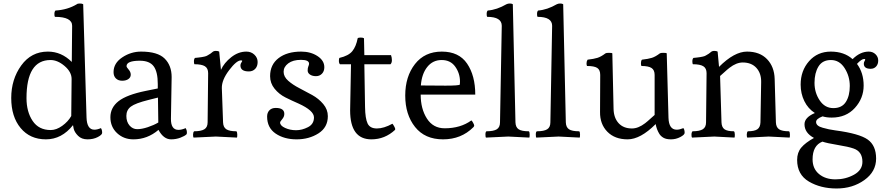

<svg xmlns="http://www.w3.org/2000/svg" viewBox="-20 -784 5031 1094"><path d="M131 -225Q131 -147 166 -95Q201 -43 269 -43Q301 -43 334.5 -67Q368 -91 386 -123L388 -334Q388 -374 348 -408Q308 -442 268 -442Q131 -442 131 -225ZM400 -50 396 -71Q332 10 241.5 10Q151 10 97.5 -54.5Q44 -119 44 -225.5Q44 -332 101 -411Q158 -490 253 -490Q330 -490 389 -431L391 -637Q391 -688 293 -688Q290 -691 290 -704.5Q290 -718 296 -724Q365 -728 418 -760Q422 -764 435 -764Q448 -764 454 -760L473 -115Q475 -45 518 -45Q534 -45 555 -54Q562 -45 562 -27Q562 -16 537 -3Q512 10 478.5 10Q445 10 425 -10Q405 -30 400 -50Z M810 -266 879 -280V-305Q879 -375 855.5 -406.5Q832 -438 777 -438Q701 -438 701 -407Q701 -401 713 -387.5Q725 -374 725 -358.5Q725 -343 711.5 -333.5Q698 -324 676 -324Q654 -324 640.5 -337Q627 -350 627 -373Q627 -424 676.5 -457Q726 -490 784 -490Q878 -490 918 -450.5Q958 -411 958 -345Q958 -343 954 -108Q953 -44 997 -44Q1015 -44 1038 -54Q1045 -42 1045 -31.5Q1045 -21 1043 -19Q1033 -9 1008 0.5Q983 10 955 10Q912 10 883 -44Q820 10 740 10Q685 10 647 -25.5Q609 -61 609 -116Q609 -171 655.5 -207.5Q702 -244 810 -266ZM882 -86 880 -228 828 -215Q751 -196 725.5 -176.5Q700 -157 700 -123.5Q700 -90 718 -69Q736 -48 762 -48Q788 -48 822.5 -59.5Q857 -71 882 -86Z M1210 -6 1083 0Q1080 -3 1080 -16.5Q1080 -30 1086 -36Q1126 -36 1144.5 -47.5Q1163 -59 1163 -87L1166 -367Q1166 -395 1147.5 -406.5Q1129 -418 1088 -418Q1085 -421 1085 -434.5Q1085 -448 1091 -454Q1095 -454 1110 -456Q1125 -458 1129 -458.5Q1133 -459 1144.5 -461.5Q1156 -464 1162 -468Q1182 -479 1189.5 -486.5Q1197 -494 1210 -494Q1223 -494 1229 -490L1239 -386Q1257 -426 1297.5 -458Q1338 -490 1384 -490Q1411 -490 1429.5 -472.5Q1448 -455 1448 -430.5Q1448 -406 1434 -391.5Q1420 -377 1398 -377Q1350 -377 1350 -411Q1350 -420 1355 -427Q1360 -434 1360 -437Q1360 -440 1353 -440Q1328 -440 1285.5 -384Q1243 -328 1244 -282L1251 -87Q1252 -59 1269.5 -47.5Q1287 -36 1327 -36Q1332 -31 1332 -16.5Q1332 -2 1330 0Z M1696 -490Q1750 -490 1789 -464.5Q1828 -439 1828 -401Q1828 -378 1814.5 -364Q1801 -350 1780.5 -350Q1760 -350 1746.5 -359Q1733 -368 1733 -382.5Q1733 -397 1737 -406Q1741 -415 1741 -421Q1741 -443 1695 -443Q1649 -443 1622.5 -423Q1596 -403 1596 -375Q1596 -347 1622 -324Q1648 -301 1685 -282Q1722 -263 1759 -242.5Q1796 -222 1822 -191Q1848 -160 1848 -122Q1848 -58 1794.5 -24Q1741 10 1670 10Q1599 10 1550.5 -23Q1502 -56 1502 -120Q1502 -142 1515 -155.5Q1528 -169 1551 -169Q1600 -169 1600 -135Q1600 -119 1588 -105Q1576 -91 1576 -86Q1576 -68 1604.5 -55Q1633 -42 1667 -42Q1701 -42 1735 -59.5Q1769 -77 1769 -115Q1769 -154 1681 -194Q1644 -210 1607 -228.5Q1570 -247 1544.5 -278.5Q1519 -310 1519 -350Q1519 -416 1567.5 -453Q1616 -490 1696 -490Z M2216 -79Q2220 -75 2226 -64Q2232 -53 2232 -49Q2232 -45 2231 -44Q2173 10 2096 10Q1975 10 1975 -155Q1975 -160 1980 -418H1917Q1911 -424 1911 -437.5Q1911 -451 1914 -454Q1966 -466 1987.5 -492.5Q2009 -519 2018 -566Q2022 -570 2035 -570Q2048 -570 2054 -566L2056 -470H2208Q2213 -456 2213 -441Q2213 -426 2205 -418H2056L2060 -174Q2061 -109 2074.5 -80.5Q2088 -52 2127.5 -52Q2167 -52 2216 -79Z M2677 -59Q2608 10 2504.5 10Q2401 10 2345 -60.5Q2289 -131 2289 -239.5Q2289 -348 2344.5 -419Q2400 -490 2497.5 -490Q2595 -490 2641.5 -421.5Q2688 -353 2688 -245H2377Q2377 -164 2412.5 -108.5Q2448 -53 2514 -53Q2604 -53 2666 -98Q2670 -95 2676 -84Q2682 -73 2682 -68.5Q2682 -64 2677 -59ZM2378 -297 2519 -296Q2595 -296 2600 -302Q2601 -307 2601 -319Q2601 -366 2574 -404Q2547 -442 2496.5 -442Q2446 -442 2414.5 -402.5Q2383 -363 2378 -297Z M2876 -6 2749 0Q2746 -3 2746 -18Q2746 -33 2752 -36Q2793 -36 2811 -47.5Q2829 -59 2829 -87L2839 -637Q2839 -688 2756 -688Q2753 -691 2753 -704.5Q2753 -718 2759 -724Q2811 -728 2866 -760Q2874 -764 2885 -764Q2896 -764 2902 -760L2917 -87Q2918 -59 2935 -47.5Q2952 -36 2993 -36Q2998 -33 2998 -17.5Q2998 -2 2996 0Z M3163 -6 3036 0Q3033 -3 3033 -18Q3033 -33 3039 -36Q3080 -36 3098 -47.5Q3116 -59 3116 -87L3126 -637Q3126 -688 3043 -688Q3040 -691 3040 -704.5Q3040 -718 3046 -724Q3098 -728 3153 -760Q3161 -764 3172 -764Q3183 -764 3189 -760L3204 -87Q3205 -59 3222 -47.5Q3239 -36 3280 -36Q3285 -33 3285 -17.5Q3285 -2 3283 0Z M3716 -77Q3629 10 3556 10Q3483 10 3440.5 -33.5Q3398 -77 3399 -146L3400 -357Q3400 -386 3383 -397Q3366 -408 3325 -408Q3322 -411 3322 -423Q3322 -435 3328 -444Q3364 -448 3384.5 -454.5Q3405 -461 3430 -480Q3434 -483 3450 -483Q3466 -483 3469 -480L3476 -164Q3477 -113 3504.5 -82.5Q3532 -52 3581 -52Q3617 -52 3656 -82Q3669 -92 3687.5 -109Q3706 -126 3710 -129V-357Q3710 -385 3692.5 -396.5Q3675 -408 3635 -408Q3632 -411 3632 -424.5Q3632 -438 3638 -444Q3674 -448 3694.5 -454.5Q3715 -461 3740 -480Q3744 -483 3760 -483Q3776 -483 3779 -480L3789 -113Q3791 -45 3836 -45Q3852 -45 3874 -54Q3881 -45 3881 -27Q3881 -16 3856 -3Q3831 10 3803.5 10Q3776 10 3760.5 1Q3745 -8 3737 -21Q3721 -47 3716 -77Z M4077 -403Q4164 -490 4236.5 -490Q4309 -490 4350.5 -447Q4392 -404 4394 -334L4401 -87Q4402 -59 4419 -47.5Q4436 -36 4476 -36Q4481 -31 4481 -16.5Q4481 -2 4479 0L4360 -6L4238 0Q4235 -3 4235 -16.5Q4235 -30 4241 -36Q4279 -36 4295.5 -47.5Q4312 -59 4313 -87L4317 -316Q4318 -366 4290 -397Q4262 -428 4212 -428Q4176 -428 4137 -398Q4124 -388 4105.5 -371Q4087 -354 4083 -351L4091 -87Q4092 -59 4108 -47.5Q4124 -36 4162 -36Q4167 -31 4167 -16.5Q4167 -2 4165 0L4050 -6L3923 0Q3920 -3 3920 -16.5Q3920 -30 3926 -36Q3966 -36 3984.5 -47.5Q4003 -59 4003 -87L4006 -367Q4006 -395 3987.5 -406.5Q3969 -418 3928 -418Q3925 -421 3925 -434.5Q3925 -448 3931 -454Q3935 -454 3950 -456Q3965 -458 3969 -458.5Q3973 -459 3984.5 -461.5Q3996 -464 4002 -468Q4022 -479 4029.5 -486.5Q4037 -494 4050 -494Q4063 -494 4069 -490Z M4930 -490Q4953 -490 4968.5 -475Q4984 -460 4984 -439Q4984 -418 4972 -405Q4960 -392 4941 -392Q4902 -392 4902 -421Q4902 -429 4906 -435.5Q4910 -442 4910 -445Q4910 -448 4904 -448Q4889 -448 4863 -420Q4901 -369 4901 -296.5Q4901 -224 4851 -169Q4801 -114 4719 -114Q4689 -114 4667 -121Q4630 -107 4630 -89Q4630 -66 4668 -56Q4702 -46 4740 -41Q4876 -23 4924 11Q4972 45 4972 119.5Q4972 194 4905 242Q4838 290 4747 290Q4656 290 4589 250.5Q4522 211 4522 127Q4522 85 4545.5 57Q4569 29 4618 2Q4564 -27 4564 -76Q4564 -115 4623 -140Q4584 -165 4563 -208Q4542 -251 4542 -302Q4542 -381 4590 -435.5Q4638 -490 4714 -490Q4790 -490 4838 -447Q4881 -490 4930 -490ZM4894 138Q4894 79 4843 62Q4815 52 4753.5 42Q4692 32 4666 23Q4610 45 4610 124Q4610 177 4646.5 207.5Q4683 238 4740.5 238Q4798 238 4846 211.5Q4894 185 4894 138ZM4621 -312Q4621 -256 4650.5 -212Q4680 -168 4728.5 -168Q4777 -168 4799.5 -203Q4822 -238 4822 -294Q4822 -350 4792.5 -396Q4763 -442 4714.5 -442Q4666 -442 4643.5 -405Q4621 -368 4621 -312Z"/></svg>

Font: Esteban
Style: Regular
Weight: 400
Designer: Angelica Diaz Rivera
Foundry: Angelica Diaz Rivera
Version: Version 1.002